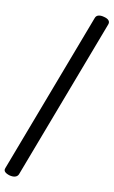

<svg xmlns="http://www.w3.org/2000/svg" viewBox="-153 -1009 676 1141"><g transform="rotate(10 185.0 -438.5)"><path d="M-10 75Q-30 69 -39 59.5Q-48 50 -42 36L326 -934Q331 -948 345 -952Q359 -956 380 -950Q400 -945 408.5 -935Q417 -925 412 -911L44 59Q38 72 24 76Q10 80 -10 75Z"/></g></svg>

Font: Playwrite GB J
Style: Italic
Weight: 400
Italic angle: -7.01216°
Designer: Veronika Burian, José Scaglione
Foundry: TypeTogether
Version: Version 1.002